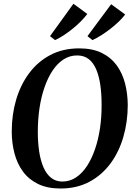

<svg xmlns="http://www.w3.org/2000/svg" viewBox="-20 -1016 730 1046"><path d="M309.5 11Q238 11 187.2 -13.8Q136.5 -38.5 105 -81.5Q73.5 -124.5 58.8 -180.8Q44 -237 44 -300Q44 -391.5 68 -473Q92 -554.5 139 -617.5Q186 -680.5 254.5 -716.5Q323 -752.5 411.5 -752.5Q483.5 -752.5 534 -727.8Q584.5 -703 615.8 -660Q647 -617 661.2 -561.8Q675.5 -506.5 676 -444.5Q676 -353 652.2 -270.8Q628.5 -188.5 581.8 -125.2Q535 -62 466.8 -25.5Q398.5 11 309.5 11ZM320 -27Q360 -27 393.5 -49Q427 -71 453 -110.2Q479 -149.5 497.2 -202.2Q515.5 -255 524.8 -317.2Q534 -379.5 533.5 -447Q533.5 -504.5 526.5 -553Q519.5 -601.5 504.2 -637.8Q489 -674 463.5 -694Q438 -714 400 -714Q360 -714 326.5 -692.5Q293 -671 267 -632.2Q241 -593.5 222.8 -541.2Q204.5 -489 195.2 -427Q186 -365 186 -297.5Q186 -239.5 193.5 -190.2Q201 -141 217 -104.2Q233 -67.5 258.5 -47.2Q284 -27 320 -27ZM252.5 -819 380 -995.5 455.5 -940Q441.5 -921 421 -900.2Q400.5 -879.5 376.8 -860.2Q353 -841 328 -824.5Q303 -808 280 -797.5ZM456.5 -819 585.5 -993 662 -937Q647.5 -918 626.8 -898Q606 -878 581.5 -859Q557 -840 531.8 -824Q506.5 -808 483.5 -797.5Z"/></svg>

Font: Merriweather 96pt SemiBold
Style: Italic
Weight: 600
Italic angle: -7.8°
Version: Version 2.101